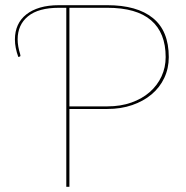

<svg xmlns="http://www.w3.org/2000/svg" viewBox="-20 -720 718 740"><path d="M247.5 -300V0H235.5V-690H207.5Q128 -690 88 -657.2Q48 -624.5 48 -568Q48 -555 50.5 -540.5Q53 -526 57.5 -512Q58.5 -508 58.8 -505.2Q59 -502.5 55 -501.5L50.5 -500.5Q44 -518.5 40.8 -535Q37.5 -551.5 37.5 -568Q37.5 -598.5 48.5 -622.8Q59.5 -647 81.2 -664.2Q103 -681.5 134.5 -690.8Q166 -700 207.5 -700H393.5Q508 -700 569.2 -650.5Q630.5 -601 630.5 -500Q630.5 -456.5 613.2 -419.8Q596 -383 564.5 -356.5Q533 -330 489.5 -315Q446 -300 393.5 -300ZM247.5 -310H393.5Q445 -310 486.5 -324.8Q528 -339.5 557.2 -365.2Q586.5 -391 602.5 -425.5Q618.5 -460 618.5 -500Q618.5 -593.5 562.2 -641.8Q506 -690 393.5 -690H247.5Z"/></svg>

Font: Lato Hairline
Style: Regular
Weight: 100
Designer: Lukasz Dziedzic
Foundry: tyPoland Lukasz Dziedzic
Version: Version 2.007; 2014-02-27